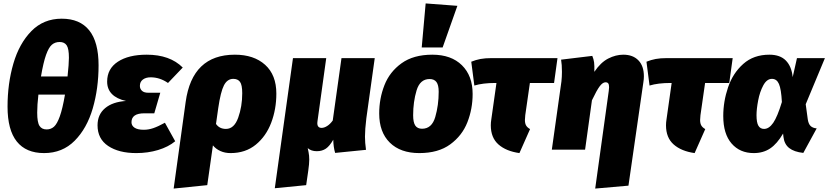

<svg xmlns="http://www.w3.org/2000/svg" viewBox="-20 -873 4832 1120"><path d="M555 -492Q555 -357 521 -240.5Q487 -124 415.5 -52Q344 20 237 20Q132 20 78 -47.5Q24 -115 24 -251Q24 -385 58 -502Q92 -619 163 -691.5Q234 -764 340 -764Q446 -764 500.5 -696Q555 -628 555 -492ZM219 -427H374Q382 -501 382 -536Q382 -589 369 -608.5Q356 -628 328 -628Q301 -628 282.5 -612Q264 -596 248.5 -552.5Q233 -509 219 -427ZM204 -321Q197 -261 197 -216Q197 -159 210.5 -138.5Q224 -118 252 -118Q277 -118 295 -134Q313 -150 329 -194.5Q345 -239 359 -321Z M549 -142Q549 -205 593 -242Q637 -279 715 -284Q661 -296 633 -324.5Q605 -353 605 -397Q605 -472 667.5 -513Q730 -554 836 -554Q971 -554 1046 -479L960 -389Q912 -422 859 -422Q831 -422 813.5 -409Q796 -396 796 -372Q796 -355 808 -343.5Q820 -332 845 -332H915L880 -212H822Q747 -212 747 -160Q747 -140 765 -128Q783 -116 819 -116Q846 -116 874 -125.5Q902 -135 942 -157L1002 -49Q962 -16 902.5 2Q843 20 775 20Q673 20 611 -21.5Q549 -63 549 -142Z M1592 -327Q1592 -236 1562 -157Q1532 -78 1472 -29Q1412 20 1325 20Q1292 20 1265.5 8Q1239 -4 1222 -25L1189 207L993 227L1063 -278Q1101 -554 1350 -554Q1461 -554 1526.5 -495Q1592 -436 1592 -327ZM1393 -329Q1393 -378 1380 -395.5Q1367 -413 1341 -413Q1306 -413 1286.5 -375.5Q1267 -338 1253 -242L1240 -150Q1260 -121 1298 -121Q1346 -121 1369.5 -186.5Q1393 -252 1393 -329Z M2109 -76Q2109 -41 2115 1L1935 19Q1925 -14 1924 -58Q1903 -21 1881 -6Q1859 9 1828 9Q1795 9 1775 -9Q1776 -4 1780 15Q1784 34 1784 58Q1784 82 1778 124L1766 207L1583 225L1689 -534H1883L1832 -166Q1831 -162 1831 -155Q1831 -127 1856 -127Q1871 -127 1888.5 -138Q1906 -149 1921 -170L1972 -534H2166L2117 -183Q2109 -117 2109 -76Z M2192 -211Q2192 -298 2222.5 -376Q2253 -454 2322.5 -504Q2392 -554 2502 -554Q2612 -554 2674.5 -492.5Q2737 -431 2737 -325Q2737 -238 2706.5 -160Q2676 -82 2606.5 -31Q2537 20 2426 20Q2316 20 2254 -41Q2192 -102 2192 -211ZM2539 -338Q2539 -377 2526 -394.5Q2513 -412 2486 -412Q2430 -412 2410 -345.5Q2390 -279 2390 -201Q2390 -159 2402.5 -140.5Q2415 -122 2442 -122Q2499 -122 2519 -190.5Q2539 -259 2539 -338ZM2648 -839 2562 -596H2440L2463 -853Z M3044 -201Q3042 -179 3042 -173Q3042 -153 3049 -141Q3056 -129 3072 -120L3010 20Q2932 9 2887.5 -30.5Q2843 -70 2843 -142Q2843 -159 2846 -177L2876 -389H2869Q2797 -389 2747 -374L2729 -513Q2756 -524 2783 -529Q2810 -534 2848 -534H3232L3212 -389H3071Z M3531 -342Q3533 -360 3533 -364Q3533 -380 3528 -386.5Q3523 -393 3512 -393Q3496 -393 3478.5 -370Q3461 -347 3433 -288L3393 0H3199L3255 -398Q3258 -425 3258 -454Q3258 -497 3253 -525L3435 -547Q3443 -528 3445.5 -509.5Q3448 -491 3447 -454Q3484 -509 3528 -531.5Q3572 -554 3616 -554Q3672 -554 3704 -521Q3736 -488 3736 -428Q3736 -411 3733 -393L3646 210L3452 227Z M4066 -201Q4064 -179 4064 -173Q4064 -153 4071 -141Q4078 -129 4094 -120L4032 20Q3954 9 3909.5 -30.5Q3865 -70 3865 -142Q3865 -159 3868 -177L3898 -389H3891Q3819 -389 3769 -374L3751 -513Q3778 -524 3805 -529Q3832 -534 3870 -534H4254L4234 -389H4093Z M4604 -423 4629 -534H4792L4680 -265L4692 -177Q4696 -150 4708.5 -138Q4721 -126 4744 -124L4666 19Q4612 13 4583.5 -9.5Q4555 -32 4550 -75L4548 -94Q4513 -34 4472.5 -7Q4432 20 4377 20Q4296 20 4247.5 -36Q4199 -92 4199 -196Q4199 -281 4227 -363.5Q4255 -446 4315.5 -500Q4376 -554 4468 -554Q4531 -554 4564.5 -519.5Q4598 -485 4604 -423ZM4393 -201Q4393 -158 4404 -139.5Q4415 -121 4437 -121Q4466 -121 4490.5 -156.5Q4515 -192 4541 -278Q4537 -353 4524 -383Q4511 -413 4483 -413Q4453 -413 4432.5 -375Q4412 -337 4402.5 -286.5Q4393 -236 4393 -201Z"/></svg>

Font: FiraGO Heavy
Style: Italic
Weight: 900
Italic angle: -8°
Designer: bBox Type GmbH
Foundry: bBox Type GmbH
Version: Version 1.001